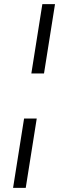

<svg xmlns="http://www.w3.org/2000/svg" viewBox="-20 -725 324 925"><path d="M131 -371 184 -705H245L192 -371ZM43 180 96 -154H157L104 180Z"/></svg>

Font: Nunito Sans 7pt SemiCondensed Light
Style: Italic
Weight: 300
Width: 4
Italic angle: -9°
Designer: Vernon Adams
Foundry: Vernon Adams
Version: Version 3.101;gftools[0.9.27]